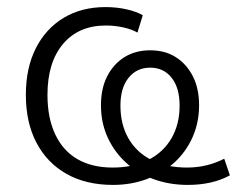

<svg xmlns="http://www.w3.org/2000/svg" viewBox="-20 -514 669 542"><path d="M299 8Q223 8 168 -23Q113 -54 83 -111Q53 -168 53 -246Q53 -322 81 -377.5Q109 -433 159.5 -463.5Q210 -494 278 -494Q310 -494 338 -487.5Q366 -481 383 -471L368 -422Q353 -431 328.5 -436.5Q304 -442 279 -442Q202 -442 158 -390Q114 -338 114 -246Q114 -181 136 -134.5Q158 -88 199 -64.5Q240 -41 298 -41Q356 -41 398.5 -62.5Q441 -84 464 -123.5Q487 -163 487 -216Q487 -266 464.5 -294.5Q442 -323 404 -323Q366 -323 343 -294.5Q320 -266 320 -216Q320 -163 342.5 -123.5Q365 -84 407.5 -62.5Q450 -41 508 -41Q537 -41 563.5 -47.5Q590 -54 613 -66L629 -19Q603 -5 573.5 1.5Q544 8 510 8Q458 8 413 -8.5Q368 -25 335 -55.5Q302 -86 283.5 -127Q265 -168 265 -217Q265 -264 282.5 -298.5Q300 -333 331 -352.5Q362 -372 404 -372Q446 -372 476.5 -352.5Q507 -333 524.5 -298.5Q542 -264 542 -217Q542 -168 523.5 -126.5Q505 -85 472 -55Q439 -25 394.5 -8.5Q350 8 299 8Z"/></svg>

Font: Nunito Sans 12pt Light
Style: Regular
Weight: 300
Designer: Vernon Adams
Foundry: Vernon Adams
Version: Version 3.101;gftools[0.9.27]